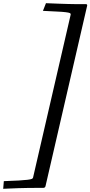

<svg xmlns="http://www.w3.org/2000/svg" viewBox="-180 -846 566 1203"><path d="M-156 289Q-98 287 -62.5 285Q-27 283 -7.5 280.5Q12 278 19 275Q26 272 27 267L263 -755Q264 -761 258 -764Q252 -767 232.5 -769.5Q213 -772 178.5 -773.5Q144 -775 89 -778L108 -826Q152 -824 185 -823Q218 -822 246.5 -821Q275 -820 302 -820Q329 -820 359 -820Q364 -820 365.5 -816.5Q367 -813 366 -810L105 321Q103 327 99.5 329Q96 331 93 331Q37 331 -0.5 331.5Q-38 332 -66 333Q-94 334 -115.5 335Q-137 336 -160 337Z"/></svg>

Font: Lusitana
Style: Italic
Weight: 400
Italic angle: -12°
Designer: Ana Paula Megda
Foundry: Ana Paula Megda
Version: Version 1.000; ttfautohint (v1.1) -l 8 -r 50 -G 200 -x 14 -D